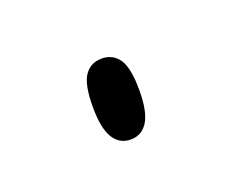

<svg xmlns="http://www.w3.org/2000/svg" viewBox="-35 -135 249 194"><g transform="rotate(-20 89.5 -37.5)"><path d="M82 6Q70 6 63.5 -4.5Q57 -15 57 -38Q57 -62 63.5 -71.5Q70 -81 82 -81Q94 -81 100.5 -71.5Q107 -62 107 -38Q107 -15 100.5 -4.5Q94 6 82 6Z"/></g></svg>

Font: Noto Serif Display Condensed ExtraLight
Style: Regular
Weight: 200
Width: 3
Designer: Monotype Design Team
Foundry: Monotype Imaging Inc.
Version: Version 2.009